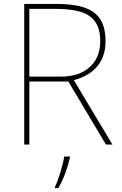

<svg xmlns="http://www.w3.org/2000/svg" viewBox="-20 -734 617 975"><path d="M262 -714H103V0H129V-320H327L518 0H551L355 -327C456 -354 516 -419 516 -525C516 -673 427 -714 262 -714ZM257 -689C413 -689 489 -652 489 -524C489 -410 408 -345 292 -345H129V-689ZM335 67V61H306C300 104 275 185 259 215V221H276C304 174 323 119 335 67Z"/></svg>

Font: Noto Sans Sinhala Thin
Style: Regular
Weight: 100
Designer: Jelle Bosma - Monotype Design Team
Foundry: Monotype Imaging Inc.
Version: Version 2.006